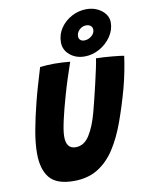

<svg xmlns="http://www.w3.org/2000/svg" viewBox="-102 -1029 861 1116"><g transform="rotate(-10 328.0 -470.5)"><path d="M242.5 15.5Q141.5 15.5 100 -34.8Q58.5 -85 58.5 -179Q58.5 -239.5 72 -314Q85.5 -388.5 108 -477Q119.5 -522.5 133.8 -571.2Q148 -620 163.5 -671Q184.5 -673.5 206.5 -674.8Q228.5 -676 248 -676Q273 -676 297.5 -674.5Q322 -673 341 -671Q327 -631 310.5 -580Q294 -529 279.5 -477Q259.5 -407.5 245.2 -344.2Q231 -281 231 -248Q231 -176 287 -176Q336.5 -176 368.2 -225.8Q400 -275.5 422 -357.5Q428.5 -382 439.2 -425Q450 -468 461 -515.5Q472 -563 480.8 -603.5Q489.5 -644 492 -664.5Q512 -664.5 538 -662.8Q564 -661 589 -658.8Q614 -656.5 632.5 -654.2Q651 -652 656 -650.5Q651 -610.5 641.2 -560.8Q631.5 -511 618 -461Q590.5 -361.5 559.2 -275Q528 -188.5 486 -123.2Q444 -58 384.8 -21.2Q325.5 15.5 242.5 15.5ZM430 -686.5Q378.5 -686.5 343 -716.2Q307.5 -746 307.5 -791Q307.5 -837.5 333 -874.8Q358.5 -912 399.5 -933.8Q440.5 -955.5 486.5 -955.5Q521 -955.5 549.8 -942.2Q578.5 -929 595.8 -906.2Q613 -883.5 613 -855.5Q613 -811 586.5 -772.2Q560 -733.5 518 -710Q476 -686.5 430 -686.5ZM444 -778.5Q466.5 -778.5 486 -794Q505.5 -809.5 505.5 -831.5Q505.5 -846 495.2 -854.5Q485 -863 468.5 -863Q446 -863 428.8 -846.8Q411.5 -830.5 411.5 -808.5Q411.5 -794 420.5 -786.2Q429.5 -778.5 444 -778.5Z"/></g></svg>

Font: Grandstander
Style: Bold Italic
Weight: 700
Italic angle: -15°
Designer: Tyler Finck
Foundry: Etcetera Type Co
Version: Version 1.200; ttfautohint (v1.8.3)